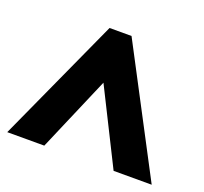

<svg xmlns="http://www.w3.org/2000/svg" viewBox="-98 -822 726 682"><g transform="rotate(20 265.0 -481.0)"><path d="M-8 -245 207 -717H290L538 -245H394L253 -527L132 -245Z"/></g></svg>

Font: Noto Sans Cherokee Black
Style: Regular
Weight: 900
Designer: Monotype Design Team
Foundry: Monotype Imaging Inc.
Version: Version 2.001; ttfautohint (v1.8.4.7-5d5b)